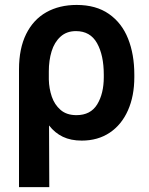

<svg xmlns="http://www.w3.org/2000/svg" viewBox="-20 -557 600 774"><path d="M289.1 -537.1Q367.2 -537.1 419.2 -500.7Q471.2 -464.4 496.3 -401.1Q521.5 -337.9 521.5 -255.9V-246.1Q521.5 -169.9 495.8 -112.1Q470.2 -54.2 422.4 -22.2Q374.5 9.8 309.6 9.8Q265.6 9.8 233.4 -5.6Q201.2 -21 177.7 -51.3L178.7 197.3H56.6V-277.3Q56.6 -361.3 85.4 -419.7Q114.3 -478 166.7 -507.6Q219.2 -537.1 289.1 -537.1ZM176.8 -236.3Q177.7 -200.2 188.7 -167.7Q199.7 -135.3 224.1 -114Q248.5 -92.8 288.1 -92.8Q345.2 -92.8 371.8 -136.2Q398.4 -179.7 398.4 -246.1V-255.9Q398.4 -334.5 371.1 -383.1Q343.8 -431.6 286.1 -431.6Q248.5 -431.6 223.9 -409.2Q199.2 -386.7 188 -350.1Q176.8 -313.5 176.8 -269.5Z"/></svg>

Font: WEMIX Pretendard SemiBold
Style: Regular
Weight: 600
Designer: Base glyphs from Inter by Rasmus Andersson; Hangeul glyphs from Noto Sans CJK(Source Han Sans) by Jang Soo-young and Kan
Foundry: Kil Hyung-jin
Version: Version 1.000